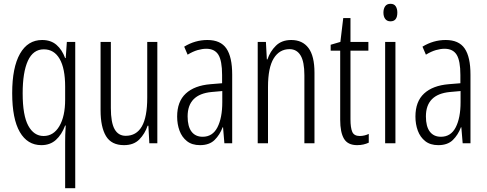

<svg xmlns="http://www.w3.org/2000/svg" viewBox="-20 -752 2556 1008"><path d="M322 -6Q322 -20 322.5 -43.5Q323 -67 325 -93H322Q304 -45 273.5 -17.5Q243 10 197 10Q124 10 84 -59Q44 -128 44 -263Q44 -398 85 -470Q126 -542 201 -542Q247 -542 276.5 -516.5Q306 -491 322 -447H325L331 -532H375V236H322ZM209 -38Q261 -38 291.5 -89.5Q322 -141 322 -229V-297Q322 -393 293 -443Q264 -493 210 -493Q154 -493 126.5 -433Q99 -373 99 -262Q99 -146 128.5 -92Q158 -38 209 -38Z M806 -532V0H764L759 -92H755Q741 -50 711.5 -20Q682 10 631 10Q565 10 536.5 -37.5Q508 -85 508 -173V-532H562V-185Q562 -109 581.5 -74Q601 -39 640 -39Q696 -39 724.5 -88Q753 -137 753 -240V-532Z M1069 -542Q1138 -542 1168.5 -497.5Q1199 -453 1199 -360V0H1158L1151 -84H1149Q1134 -44 1106.5 -17Q1079 10 1030 10Q988 10 961.5 -11Q935 -32 922.5 -66Q910 -100 910 -140Q910 -219 955.5 -261Q1001 -303 1085 -310L1146 -315V-358Q1146 -433 1126.5 -464.5Q1107 -496 1063 -496Q1042 -496 1017.5 -489Q993 -482 965 -465L947 -507Q1004 -542 1069 -542ZM1091 -269Q965 -257 965 -141Q965 -88 985.5 -61Q1006 -34 1044 -34Q1096 -34 1121.5 -83.5Q1147 -133 1147 -216V-274Z M1509 -542Q1568 -542 1599.5 -500Q1631 -458 1631 -370V0H1578V-357Q1578 -428 1558 -461Q1538 -494 1500 -494Q1447 -494 1417 -445.5Q1387 -397 1387 -295V0H1333V-532H1376L1381 -440H1384Q1398 -482 1428.5 -512Q1459 -542 1509 -542Z M1869 -38Q1881 -38 1893.5 -41Q1906 -44 1916 -49V-3Q1903 3 1888 6.5Q1873 10 1855 10Q1806 10 1786 -23.5Q1766 -57 1766 -123V-486H1716V-517L1767 -532L1782 -657H1820V-532H1914V-486H1820V-126Q1820 -81 1829.5 -59.5Q1839 -38 1869 -38Z M2030 -732Q2049 -732 2057.5 -719Q2066 -706 2066 -686Q2066 -640 2030 -640Q2012 -640 2002.5 -652.5Q1993 -665 1993 -686Q1993 -706 2002 -719Q2011 -732 2030 -732ZM2056 -532V0H2002V-532Z M2320 -542Q2389 -542 2419.5 -497.5Q2450 -453 2450 -360V0H2409L2402 -84H2400Q2385 -44 2357.5 -17Q2330 10 2281 10Q2239 10 2212.5 -11Q2186 -32 2173.5 -66Q2161 -100 2161 -140Q2161 -219 2206.5 -261Q2252 -303 2336 -310L2397 -315V-358Q2397 -433 2377.5 -464.5Q2358 -496 2314 -496Q2293 -496 2268.5 -489Q2244 -482 2216 -465L2198 -507Q2255 -542 2320 -542ZM2342 -269Q2216 -257 2216 -141Q2216 -88 2236.5 -61Q2257 -34 2295 -34Q2347 -34 2372.5 -83.5Q2398 -133 2398 -216V-274Z"/></svg>

Font: Noto Sans Gurmukhi ExtraCondensed Light
Style: Regular
Weight: 300
Width: 2
Designer: Jelle Bosma - Monotype Design Team
Foundry: Monotype Imaging Inc.
Version: Version 2.004; ttfautohint (v1.8.4.7-5d5b)